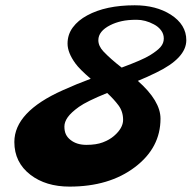

<svg xmlns="http://www.w3.org/2000/svg" viewBox="-20 -692 711 712"><path d="M491.2 -392.1Q575.2 -317.9 575.2 -252Q575.2 -144 480.5 -72.3Q385.3 0 237.8 0Q149.9 0 92.8 -43.9Q33.2 -89.8 33.2 -165.5Q33.2 -277.3 212.9 -357.4Q263.7 -380.4 316.4 -399.9Q274.9 -435.5 259.8 -456.5Q230.5 -496.6 230.5 -530.3Q230.5 -564 250 -590.3Q269.5 -616.7 303.2 -634.8Q372.1 -672.4 479.5 -672.4Q558.6 -672.4 613.3 -637.7Q670.9 -600.6 670.9 -543Q670.9 -476.6 559.6 -422.9Q526.9 -406.7 491.2 -392.1ZM431.2 -441.4Q507.8 -469.7 535.6 -486.8Q563.5 -503.9 575.4 -517.8Q587.4 -531.7 587.4 -549.1Q587.4 -566.4 577.1 -579.8Q566.9 -593.3 550.8 -601.6Q519 -618.7 486.6 -618.7Q454.1 -618.7 431.2 -613.5Q408.2 -608.4 388.7 -598.6Q344.7 -576.2 344.7 -543Q344.7 -521.5 363.3 -501.5Q389.6 -473.6 431.2 -441.4ZM241.2 -173.3Q264.2 -154.8 300.5 -154.8Q336.9 -154.8 361.3 -164.1Q385.7 -173.3 402.3 -187.5Q436.5 -216.8 436.5 -247.6Q436.5 -278.3 419.4 -301.3Q402.3 -324.2 377.4 -347.2Q301.8 -316.4 272.7 -295.7Q243.7 -274.9 231.2 -257.3Q218.8 -239.7 218.8 -222.7Q218.8 -205.6 224.4 -193.8Q230 -182.1 241.2 -173.3Z"/></svg>

Font: Molle
Style: Regular
Weight: 400
Italic angle: -22°
Designer: Elena Albertoni
Foundry: Elena Albertoni
Version: Version 1.001; ttfautohint (v0.92) -l 12 -r 12 -G 200 -x 10 